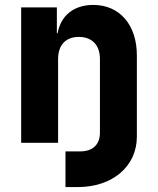

<svg xmlns="http://www.w3.org/2000/svg" viewBox="-20 -580 640 780"><path d="M246 180H296C437 180 536 96 536 -25V-355C536 -479 466 -560 359 -560C280 -560 227 -517 214 -445H211V-550H66V0H216V-340C216 -397 247 -430 300 -430C354 -430 386 -397 386 -340V-41C386 7 357 35 306 35H246Z"/></svg>

Font: JetBrains Mono ExtraBold
Style: Regular
Weight: 800
Monospace: yes
Designer: Philipp Nurullin, Konstantin Bulenkov
Foundry: JetBrains
Version: Version 2.305